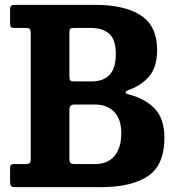

<svg xmlns="http://www.w3.org/2000/svg" viewBox="-20 -770 718 790"><path d="M396.5 0H43.5Q29 0 25.2 -5Q21.5 -10 21.5 -24.5V-79Q21.5 -89.5 25.8 -92.2Q30 -95 39.5 -95H85Q98.5 -95 102.5 -99.8Q106.5 -104.5 106.5 -118V-632.5Q106.5 -646 102.5 -650.5Q98.5 -655 85 -655H42.5Q29.5 -655 25.5 -658.2Q21.5 -661.5 21.5 -674.5V-729Q21.5 -741.5 25.8 -745.8Q30 -750 41.5 -750H370.5Q495 -750 560.8 -705.8Q626.5 -661.5 626.5 -565Q626.5 -494 593.8 -455.8Q561 -417.5 508.5 -399.5Q496.5 -395 496.5 -389.8Q496.5 -384.5 509.5 -381.5Q576 -365 616.2 -323.5Q656.5 -282 656.5 -202.5Q656.5 -91 588.8 -45.5Q521 0 396.5 0ZM284.5 -435H356.5Q404.5 -435 430.5 -461.8Q456.5 -488.5 456.5 -547.5Q456.5 -607 429.5 -631Q402.5 -655 354 -655H284.5Q272.5 -655 269 -651.5Q265.5 -648 265.5 -636V-460Q265.5 -443 269 -439Q272.5 -435 284.5 -435ZM370.5 -95Q423.5 -95 451.2 -128.5Q479 -162 479 -221.5Q479 -280.5 449.5 -310.2Q420 -340 370.5 -340H288Q275 -340 270.2 -334.5Q265.5 -329 265.5 -315.5V-118.5Q265.5 -104.5 270 -99.8Q274.5 -95 288 -95Z"/></svg>

Font: Besley* Narrow
Style: Bold
Weight: 700
Width: 4
Designer: Owen Earl
Foundry: indestructible type*
Version: Version 3.000; ttfautohint (v1.8.3)